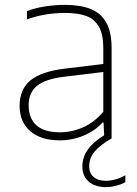

<svg xmlns="http://www.w3.org/2000/svg" viewBox="-20 -568 562 788"><path d="M494.5 151.5V179.5Q477.5 189 456 194.5Q434.5 200 415 200Q370 200 344 177.2Q318 154.5 318 115.5Q318 78.5 339.5 47.2Q361 16 407.5 -13L405 -65.5H401Q371.5 -32 324.5 -12Q277.5 8 225 8Q148 8 104.2 -29.5Q60.5 -67 60.5 -134Q60.5 -201.5 105.2 -238.2Q150 -275 248 -286.5L404 -305.5V-370.5Q404 -426.5 386 -458.2Q368 -490 333.8 -502.5Q299.5 -515 246 -515Q210 -515 169.8 -508.8Q129.5 -502.5 90.5 -488.5V-522.5Q123 -535 164.2 -541.5Q205.5 -548 245.5 -548Q309 -548 351.2 -531.5Q393.5 -515 415.8 -476Q438 -437 438 -371V0Q389 28.5 367.5 55Q346 81.5 346 114Q346 142 364 158Q382 174 413.5 174Q454.5 174 494.5 151.5ZM404 -109.5V-272.5L247 -253.5Q167.5 -244.5 132.5 -216.2Q97.5 -188 97.5 -136.5Q97.5 -82.5 129.5 -53.8Q161.5 -25 226 -25Q276 -25 322.2 -46Q368.5 -67 404 -109.5Z"/></svg>

Font: Encode Sans Semi Expanded Thin
Style: Regular
Weight: 250
Width: 6
Designer: Multiple Designers
Foundry: Impallari Type
Version: Version 2.000